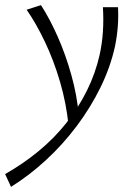

<svg xmlns="http://www.w3.org/2000/svg" viewBox="-73 -441 526 750"><path d="M-30 289 -53 239Q16 200 77 150Q138 100 186 39.5Q234 -21 267 -88Q300 -155 316 -226Q326 -271 329 -317.5Q332 -364 329 -413H388Q390 -374 387 -336Q384 -298 376 -259Q358 -178 319.5 -99.5Q281 -21 227 51Q173 123 107.5 183.5Q42 244 -30 289ZM195 51Q186 -38 161.5 -121.5Q137 -205 102.5 -277.5Q68 -350 31 -403L87 -421Q122 -367 153 -296.5Q184 -226 206 -147Q228 -68 235 11Z"/></svg>

Font: Ysabeau Infant Light
Style: Italic
Weight: 300
Italic angle: -12°
Designer: Christian Thalmann (Catharsis Fonts)
Version: Version 2.001;gftools[0.9.30]; featfreeze: ss01,ss02,lnum